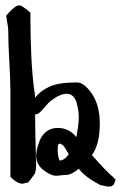

<svg xmlns="http://www.w3.org/2000/svg" viewBox="-20 -685 451 713"><path d="M63.5 -2.9Q43.9 -2.9 18.6 -28.3V-347.7Q18.6 -390.6 14.6 -457Q10.7 -523.4 10.7 -566.4Q10.7 -577.1 9.3 -586.4Q7.8 -595.7 5.9 -606.9Q3.9 -618.2 2.9 -627Q5.9 -629.9 7.8 -632.3Q9.8 -634.8 10.7 -635.7Q34.2 -662.1 48.8 -665H52.7Q57.6 -665 67.4 -658.2Q77.1 -651.4 85 -644.5L92.8 -637.7Q92.8 -461.9 106.4 -355.5Q110.4 -332 110.4 -322.3Q130.9 -348.6 165 -363.8Q199.2 -378.9 265.6 -378.9Q293 -378.9 321.8 -335.9Q350.6 -293 350.6 -226.6Q350.6 -148.4 321.3 -109.4Q371.1 -51.8 402.3 -25.4L409.2 -17.6Q408.2 -15.6 406.2 -8.8Q404.3 -2 402.3 0Q395.5 7.8 387.7 7.8H380.9Q377 7.8 368.2 5.4Q359.4 2.9 353.5 2.9Q347.7 -1 335.9 -6.8Q293.9 -30.3 272.5 -58.6Q245.1 -35.2 224.6 -35.2H221.7Q214.8 -35.2 204.6 -33.7Q194.3 -32.2 189.5 -32.2Q168.9 -32.2 141.6 -53.2Q114.3 -74.2 114.3 -106.4Q114.3 -116.2 117.2 -130.4Q120.1 -144.5 127.9 -164.1Q135.7 -183.6 152.8 -196.8Q169.9 -210 194.3 -210Q236.3 -210 263.7 -175.8Q272.5 -222.7 272.5 -249Q272.5 -259.8 271 -271.5Q269.5 -283.2 265.6 -299.8Q261.7 -316.4 252 -326.7Q242.2 -336.9 227.5 -336.9Q201.2 -336.9 164.1 -306.6Q160.2 -303.7 149.9 -291.5Q139.6 -279.3 130.4 -270Q121.1 -260.7 114.3 -260.7H110.4Q110.4 -241.2 110.8 -216.3Q111.3 -191.4 111.8 -168.9Q112.3 -146.5 112.8 -127Q113.3 -107.4 113.3 -95.7L114.3 -83Q114.3 -54.7 110.8 -44.9Q107.4 -35.2 97.7 -24.4Q95.7 -21.5 89.8 -13.7L83 -6.8Q79.1 -6.8 72.8 -4.9Q66.4 -2.9 63.5 -2.9ZM199.2 -151.4Q194.3 -149.4 194.3 -127.9Q194.3 -104.5 201.2 -88.9Q218.8 -88.9 235.4 -112.3Q220.7 -137.7 216.3 -143.1Q211.9 -148.4 203.1 -151.4Z"/></svg>

Font: Shelly2023
Style: Regular
Weight: 400
Version: Version 0.2